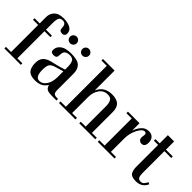

<svg xmlns="http://www.w3.org/2000/svg" viewBox="47 -1460 2205 2205"><g transform="rotate(45 1149.5 -357.5)"><path d="M103 -465H19V-490H103V-590Q103 -641 128 -673.5Q153 -706 186 -716.5Q219 -727 261 -727Q319 -727 364.5 -704.5Q410 -682 410 -630Q410 -610 398.5 -599Q387 -588 367 -588Q320 -588 320 -635Q320 -702 267 -702Q230 -702 217.5 -677.5Q205 -653 205 -602V-490H301V-465H205V-25H286V0H19V-25H103Z M514 -275 574 -289Q631 -303 684 -321V-363Q684 -421 668 -449Q652 -477 606 -477Q565 -477 543.5 -459.5Q522 -442 522 -396Q522 -367 510.5 -355.5Q499 -344 472 -344Q426 -344 426 -381Q426 -426 455 -454.5Q484 -483 521 -492.5Q558 -502 603 -502Q709 -502 747.5 -464.5Q786 -427 786 -356V-102Q786 -74 789.5 -58Q793 -42 805 -35Q817 -28 828.5 -26.5Q840 -25 865 -25V0H789Q740 0 714.5 -12Q689 -24 678 -65Q650 -22 613.5 -5Q577 12 524 12Q449 12 418 -24.5Q387 -61 387 -133Q387 -194 418 -227Q449 -260 514 -275ZM684 -293 580 -262Q534 -248 517.5 -223Q501 -198 501 -134Q501 -19 566 -19Q606 -19 634.5 -50.5Q663 -82 673.5 -120.5Q684 -159 684 -197ZM673 -590.5Q657 -606 657 -629Q657 -652 673 -667.5Q689 -683 711 -683Q733 -683 749 -667.5Q765 -652 765 -629Q765 -606 749 -590.5Q733 -575 711 -575Q689 -575 673 -590.5ZM473 -590.5Q457 -606 457 -629Q457 -652 473 -667.5Q489 -683 511 -683Q533 -683 549 -667.5Q565 -652 565 -629Q565 -606 549 -590.5Q533 -575 511 -575Q489 -575 473 -590.5Z M906 -25H992V-690H906V-715H1094V-396H1096Q1144 -502 1269 -502Q1344 -502 1380 -468.5Q1416 -435 1416 -361V-25H1495V0H1235V-25H1314V-356Q1314 -406 1297.5 -436Q1281 -466 1234 -466Q1168 -466 1131 -413Q1094 -360 1094 -285V-25H1173V0H906Z M1622 -25V-465H1536V-490H1724V-375H1726Q1745 -428 1779.5 -465Q1814 -502 1866 -502Q1910 -502 1933.5 -476Q1957 -450 1957 -406Q1957 -339 1905 -339Q1884 -339 1869.5 -353Q1855 -367 1855 -390Q1855 -397 1857.5 -416Q1860 -435 1860 -441Q1860 -452 1853 -459Q1846 -466 1835 -466Q1796 -466 1760 -395Q1724 -324 1724 -244V-25H1807V0H1536V-25Z M1982 -465V-490H2051V-623H2153V-490H2264V-465H2153V-111Q2153 -65 2164.5 -44.5Q2176 -24 2206 -24Q2232 -24 2246.5 -39Q2261 -54 2276 -84L2299 -74L2290 -56Q2252 12 2164 12Q2094 12 2072.5 -20Q2051 -52 2051 -111V-465Z"/></g></svg>

Font: Justus
Style: Roman
Weight: 500
Version: Version 001.001